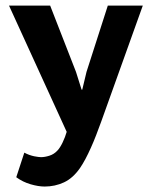

<svg xmlns="http://www.w3.org/2000/svg" viewBox="-20 -477 540 686"><path d="M12.2 0ZM251.5 -220.2 271.5 -156.7H273.9L289.1 -220.2L365.2 -457H490.2L341.8 -43Q333 -18.6 323.7 5.4Q314.5 29.3 304.7 51Q294.9 72.8 285.2 91.1Q275.4 109.4 266.1 123Q240.7 159.7 208.5 174.6Q176.3 189.5 139.6 189.5Q117.2 189.5 89.4 181.4Q61.5 173.3 38.1 156.2L66.9 68.4Q75.7 73.2 84.7 76.4Q93.8 79.6 101.8 81.3Q109.9 83 116.5 83.7Q123 84.5 126.5 84.5Q140.1 84.5 156.5 79.3Q172.9 74.2 185.1 61Q194.8 50.8 203.9 31.7Q212.9 12.7 218.3 -5.9L12.2 -457H159.2Z"/></svg>

Font: PT Astra Sans
Style: Bold
Weight: 700
Designer: A.Korolkova, I. Chaeva
Foundry: ParaType Ltd
Version: Version 1.001; ttfautohint (v1.6)